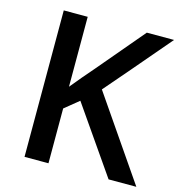

<svg xmlns="http://www.w3.org/2000/svg" viewBox="-106 -809 851 904"><g transform="rotate(15 319.5 -357.0)"><path d="M639.2 0H503.9L279.8 -323.2L210.9 -267.1V0H94.2V-713.9H210.9V-373Q258.8 -431.6 306.2 -485.8L499 -713.9H631.8Q444.8 -494.1 363.8 -400.9Z"/></g></svg>

Font: f1_31487          
Style: Regular
Weight: 600
Foundry: Ascender Corporation
Version: Version 1.10